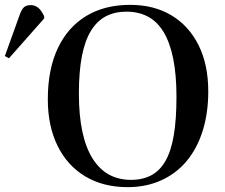

<svg xmlns="http://www.w3.org/2000/svg" viewBox="-148 -757 927 791"><path d="M378 14Q277 14 203 -30.5Q129 -75 89 -156.5Q49 -238 49 -348Q49 -471 90 -558Q131 -645 207 -691Q283 -737 388 -737Q486 -737 558 -694Q630 -651 670 -571Q710 -491 710 -380Q710 -291 687 -218Q664 -145 621 -93.5Q578 -42 516 -14Q454 14 378 14ZM392 -16Q440 -16 475.5 -35Q511 -54 534 -94.5Q557 -135 568 -200Q579 -265 579 -358Q579 -449 565.5 -515.5Q552 -582 526 -625Q500 -668 461.5 -688.5Q423 -709 373 -709Q325 -709 288.5 -690Q252 -671 227 -630.5Q202 -590 189.5 -526Q177 -462 177 -371Q177 -281 191.5 -214Q206 -147 234 -103Q262 -59 301.5 -37.5Q341 -16 392 -16ZM-111 -517 -128 -526 -69 -690Q-60 -717 -50 -726.5Q-40 -736 -22 -736Q-4 -736 9.5 -725Q23 -714 34 -690V-681Z"/></svg>

Font: Literata 60pt Medium
Style: Regular
Weight: 500
Designer: Latin by Veronika Burian and Jose Scaglione. Greek by Irene Vlachou. Cyrillic by Vera Evstafieva.
Foundry: TypeTogether
Version: Version 3.103;gftools[0.9.29]